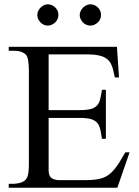

<svg xmlns="http://www.w3.org/2000/svg" viewBox="-20 -882 651 902"><path d="M531.2 0H21V-18.6H43.9Q48.3 -18.6 54.9 -19.3Q61.5 -20 69.1 -21.7Q76.7 -23.4 83.7 -26.4Q90.8 -29.3 96.2 -33.7Q101.1 -38.1 104.7 -43.5Q108.4 -48.8 110.8 -58.1Q113.3 -67.4 114.5 -81.5Q115.7 -95.7 115.7 -117.7V-546.4Q115.7 -578.6 112.3 -597.9Q108.9 -617.2 103 -623.5Q85.4 -643.6 43.9 -643.6H21V-662.1H529.3L539.1 -518.1H519.5Q516.1 -532.2 513.4 -545.7Q510.7 -559.1 506.1 -571.3Q501.5 -583.5 494.1 -593.5Q486.8 -603.5 473.9 -610.8Q460.9 -618.2 441.2 -622.3Q421.4 -626.5 392.1 -626.5H208.5V-364.7H354.5Q388.2 -364.7 407.2 -370.1Q426.3 -375.5 436.5 -387.2Q446.8 -398.9 450.9 -417Q455.1 -435.1 459 -460H477.5V-230H459Q455.1 -255.9 450.9 -274.4Q446.8 -293 436.5 -304.9Q426.3 -316.9 407.2 -322.5Q388.2 -328.1 354.5 -328.1H208.5V-80.1Q208.5 -66.4 213.1 -56.6Q217.8 -46.9 229.5 -41.3Q241.2 -35.6 264.6 -35.6H376.5Q403.3 -35.6 423.8 -37.8Q444.3 -40 460.7 -45.4Q477.1 -50.8 490 -60.3Q502.9 -69.8 515.4 -84.2Q527.8 -98.6 540.5 -118.9Q553.2 -139.2 568.8 -166.5H588.9ZM254.4 -812Q254.4 -801.8 250.5 -792.7Q246.6 -783.7 239.5 -776.9Q232.4 -770 223.4 -765.9Q214.4 -761.7 204.1 -761.7Q194.3 -761.7 185.5 -765.9Q176.8 -770 169.9 -777.1Q163.1 -784.2 159.2 -793.2Q155.3 -802.2 155.3 -812Q155.3 -821.3 159.4 -830.3Q163.6 -839.4 170.4 -846.2Q177.2 -853 186 -857.4Q194.8 -861.8 204.1 -861.8Q214.4 -861.8 223.4 -857.9Q232.4 -854 239.5 -847.2Q246.6 -840.3 250.5 -831.3Q254.4 -822.3 254.4 -812ZM454.6 -812Q454.6 -801.8 450.7 -792.7Q446.8 -783.7 439.7 -776.9Q432.6 -770 423.6 -765.9Q414.6 -761.7 404.3 -761.7Q394 -761.7 385 -765.9Q376 -770 369.1 -777.1Q362.3 -784.2 358.4 -793.2Q354.5 -802.2 354.5 -812Q354.5 -821.3 358.9 -830.3Q363.3 -839.4 370.1 -846.2Q377 -853 386 -857.4Q395 -861.8 404.3 -861.8Q414.6 -861.8 423.6 -857.9Q432.6 -854 439.7 -847.2Q446.8 -840.3 450.7 -831.3Q454.6 -822.3 454.6 -812Z"/></svg>

Font: Doulos SIL CyrE
Style: Regular
Weight: 400
Designer: Walt Agee, Victor Gaultney, Peter Martin, Debbi Hosken, Becca Hirsbrunner
Foundry: SIL International
Version: Version 5.000